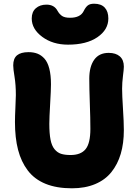

<svg xmlns="http://www.w3.org/2000/svg" viewBox="-20 -995 729 1028"><path d="M344.2 -755.9Q262.7 -755.9 206.3 -797.6Q149.9 -839.4 149.9 -896Q149.9 -931.6 171.9 -950.9Q193.8 -970.2 229 -970.2Q270.5 -970.2 288.1 -937Q298.3 -918.9 312.5 -909.4Q326.7 -899.9 355 -899.9Q410.6 -899.9 428.2 -936Q438 -956.1 449.7 -965.6Q461.4 -975.1 483.9 -975.1Q521.5 -975.1 540.8 -954.3Q560.1 -933.6 560.1 -896Q560.1 -835.9 501.7 -795.9Q443.4 -755.9 344.2 -755.9ZM365.2 13.2Q282.7 13.2 223.6 -11Q164.6 -35.2 128.9 -82Q93.3 -128.9 76.7 -192.9Q60.1 -256.8 60.1 -341.8Q60.1 -371.1 62.5 -420.7Q64.9 -470.2 64.9 -485.8Q64.9 -540.5 57.9 -583.3Q50.8 -626 50.8 -645Q50.8 -682.1 71.3 -699Q91.8 -715.8 132.8 -715.8Q159.7 -715.8 180.4 -707.8Q201.2 -699.7 218 -681.2Q234.9 -662.6 243.9 -627.9Q252.9 -593.3 252.9 -543.9Q252.9 -513.7 248.5 -438.7Q244.1 -363.8 244.1 -332Q244.1 -280.3 250.5 -247.6Q256.8 -214.8 271.7 -196.5Q286.6 -178.2 306.6 -171.6Q326.7 -165 357.9 -165Q412.6 -165 438.2 -196.3Q463.9 -227.5 463.9 -305.2Q463.9 -359.9 460.9 -441.9Q458 -523.9 458 -574.2Q458 -637.7 484.1 -674.8Q510.3 -711.9 562 -711.9Q600.1 -711.9 621.6 -693.1Q643.1 -674.3 643.1 -638.2Q643.1 -624.5 638.4 -588.4Q633.8 -552.2 633.8 -520Q633.8 -485.8 638.4 -413.6Q643.1 -341.3 643.1 -297.9Q643.1 -227.5 626.5 -171.4Q609.9 -115.2 576.4 -73.5Q543 -31.7 489.3 -9.3Q435.5 13.2 365.2 13.2Z"/></svg>

Font: Shantell Sans Normal
Style: Regular
Weight: 800
Designer: Stephen Nixon, Anya Danilova, Shantell Martin
Foundry: Arrow Type
Version: Version 1.006;[559af2be0]